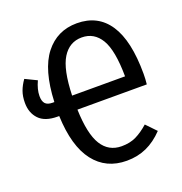

<svg xmlns="http://www.w3.org/2000/svg" viewBox="-134 -811 883 934"><g transform="rotate(-20 308.0 -344.0)"><path d="M583 -304H224Q228 -177 263.5 -120Q299 -63 366 -63Q409 -63 441 -78.5Q473 -94 507 -124L556 -73Q515 -30 468.5 -9Q422 12 366 12Q259 12 197.5 -67.5Q136 -147 130 -305H122Q57 -305 26 -337.5Q-5 -370 -5 -422Q-5 -456 4.5 -482Q14 -508 32 -533L92 -504Q73 -463 73 -429Q73 -402 84.5 -389.5Q96 -377 122 -377H131Q138 -542 200 -621Q262 -700 364 -700Q473 -700 529.5 -614.5Q586 -529 586 -358Q586 -331 583 -304ZM497 -377Q496 -512 461.5 -569.5Q427 -627 363 -627Q299 -627 263 -569Q227 -511 223 -377Z"/></g></svg>

Font: Fira Sans Extra Condensed
Style: Regular
Weight: 400
Width: 1
Designer: Carrois Corporate & Edenspiekermann AG
Foundry: Carrois Corporate GbR & Edenspiekermann AG
Version: Version 4.203